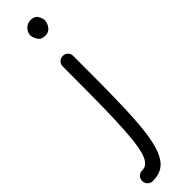

<svg xmlns="http://www.w3.org/2000/svg" viewBox="-382 -728 946 946"><g transform="rotate(-45 91.5 -254.5)"><path d="M115.2 -510.7C95.2 -510.7 78.6 -495.1 78.6 -474.1C78.6 -324.2 78.1 -205.6 74.7 -111.3C67.9 91.8 48.8 165 -7.3 165C-27.3 165 -43.9 181.2 -43.9 202.1C-43.9 222.2 -27.3 239.3 -7.3 239.3C35.2 239.3 66.9 225.1 87.9 197.3C130.4 141.1 142.6 34.7 147.9 -108.4C151.4 -203.6 151.9 -324.2 151.9 -474.1C151.9 -495.1 136.2 -510.7 115.2 -510.7ZM73.7 -694.8C73.7 -685.5 77.6 -674.8 85.4 -661.6C92.8 -648.4 106.4 -641.6 126 -641.6C142.1 -641.6 154.8 -647.9 164.1 -660.6C172.9 -672.9 177.2 -685.5 177.2 -698.2C177.2 -707.5 173.3 -718.3 166 -730.5C158.7 -742.2 146 -748 128.4 -748C112.8 -748 99.6 -742.7 89.4 -731.4C79.1 -720.2 73.7 -708 73.7 -694.8Z"/></g></svg>

Font: Mikhak
Style: Regular
Weight: 400
Designer: Amin Abedi
Version: Version 3.2